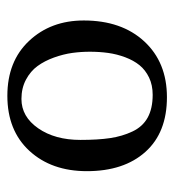

<svg xmlns="http://www.w3.org/2000/svg" viewBox="5 -484 489 540"><g transform="rotate(90 250.0 -214.5)"><path d="M38.1 -205.1Q38.1 -311.5 96.9 -375.2Q155.8 -439 253.9 -439Q353.5 -439 407.7 -378.4Q461.9 -317.9 461.9 -213.9Q461.9 -114.3 404.8 -52.2Q347.7 9.8 250 9.8Q152.8 9.8 95.5 -51.3Q38.1 -112.3 38.1 -205.1ZM247.1 -398.9Q219.7 -398.9 198.5 -388.7Q177.2 -378.4 163.8 -361.8Q150.4 -345.2 141.6 -321.8Q132.8 -298.3 129.4 -273.9Q126 -249.5 126 -222.2Q126 -196.8 129.4 -172.4Q132.8 -147.9 142.3 -121.3Q151.9 -94.7 166.3 -75Q180.7 -55.2 204.6 -42.5Q228.5 -29.8 258.8 -29.8Q308.6 -29.8 341.3 -76.9Q374 -124 374 -195.8Q374 -245.1 368.9 -279.3Q363.8 -313.5 350.3 -342Q336.9 -370.6 311.3 -384.8Q285.6 -398.9 247.1 -398.9Z"/></g></svg>

Font: Linux Biolinum G
Style: Regular
Weight: 400
Designer: Philipp H. Poll
Foundry: Philipp H. Poll
Version: Version 1.1.0 ; ttfautohint (v1.6)